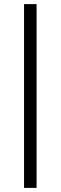

<svg xmlns="http://www.w3.org/2000/svg" viewBox="-20 -732 296 934"><path d="M97 -712H158V182H97Z"/></svg>

Font: Muli Light
Style: Regular
Weight: 300
Designer: Vernon Adams
Foundry: Vernon Adams
Version: Version 2.100